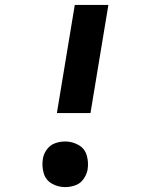

<svg xmlns="http://www.w3.org/2000/svg" viewBox="-20 -755 616 783"><path d="M212 -294H349L422 -735H285ZM246 8Q266 8 286.5 1Q307 -6 320 -24Q333 -42 337 -62Q342 -92 334 -120.5Q326 -149 300.5 -163.5Q275 -178 246 -178Q225 -178 205 -171Q185 -164 171.5 -146Q158 -128 155 -108Q150 -78 158 -49.5Q166 -21 191 -6.5Q216 8 246 8Z"/></svg>

Font: Iosevka Sparkle Extrabold
Style: Italic
Weight: 800
Italic angle: -9°
Designer: Belleve Invis
Foundry: Belleve Invis
Version: Version 4.5.0; ttfautohint (v1.8.3)